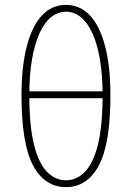

<svg xmlns="http://www.w3.org/2000/svg" viewBox="-20 -754 540 786"><path d="M250 12Q163 12 115.5 -76.5Q68 -165 68 -364Q68 -481 89.5 -564Q111 -647 151.5 -690.5Q192 -734 250 -734Q308 -734 348.5 -690.5Q389 -647 410.5 -564Q432 -481 432 -364Q432 -165 384.5 -76.5Q337 12 250 12ZM250 -16Q294 -16 328 -51Q362 -86 381 -162.5Q400 -239 400 -364Q400 -447 389 -511Q378 -575 358 -618.5Q338 -662 310.5 -684Q283 -706 250 -706Q217 -706 189.5 -684Q162 -662 142 -618.5Q122 -575 111 -511Q100 -447 100 -364Q100 -239 119 -162.5Q138 -86 172 -51Q206 -16 250 -16ZM86 -352V-380H414V-352Z"/></svg>

Font: SourceSans3VF
Style: Regular
Weight: 200
Designer: Paul D. Hunt
Foundry: Adobe
Version: Version 3.052;hotconv 1.1.0;makeotfexe 2.6.0